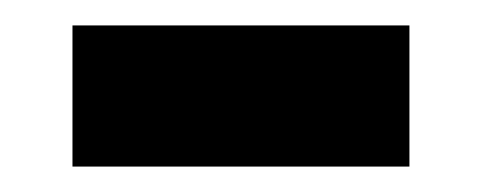

<svg xmlns="http://www.w3.org/2000/svg" viewBox="-20 -370 379 151"><path d="M37 -239V-350H302V-239Z"/></svg>

Font: Literata
Style: Bold
Weight: 700
Designer: Latin by Veronika Burian and Jose Scaglione. Greek by Irene Vlachou. Cyrillic by Vera Evstafieva.
Foundry: TypeTogether
Version: Version 3.103; ttfautohint (v1.8.4.7-5d5b);gftools[0.9.29]